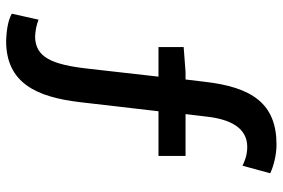

<svg xmlns="http://www.w3.org/2000/svg" viewBox="-164 -626 899 610"><g transform="rotate(90 285.0 -320.5)"><path d="M506 -642 530 -730C507 -741 471 -750 439 -750C310 -750 256 -674 239 -519L232 -461H208L129 -455V-375H223L198 -154C185 -35 161 16 96 17C77 16 59 13 42 6L23 91C42 102 73 108 110 109C244 109 288 11 304 -125L333 -375H475V-461H342L350 -528C358 -600 384 -657 446 -657C473 -657 491 -649 506 -642Z"/></g></svg>

Font: Spoqa Han Sans Neo Medium
Style: Regular
Weight: 500
Designer: [Spoqa Han Sans Neo] Dong-huui Kim ___ Younghwa Kang ___ Yujin Lee ___ [Noto Sans] Ryoko NISHIZUKA ____ (kana & ideograp
Foundry: Spoqa (http://www.spoqa-han-sans.com)
Version: Version 1.100;hotconv 1.0.109;makeotfexe 2.5.65596